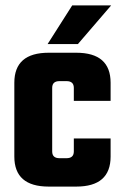

<svg xmlns="http://www.w3.org/2000/svg" viewBox="-20 -690 453 710"><path d="M160 -495H262Q389 -495 389 -384V-317H253V-365Q253 -390 226 -390H200Q173 -390 173 -365V-130Q173 -105 200 -105H226Q253 -105 253 -130V-178H389V-111Q389 0 262 0H160Q33 0 33 -111V-384Q33 -495 160 -495ZM391 -670 268 -527H156L247 -670Z"/></svg>

Font: Teko Semibold
Style: Regular
Weight: 600
Designer: Manushi Parikh, Jonny Pinhorn
Foundry: Indian Type Foundry
Version: Version 1.105;PS 1.0;hotconv 1.0.78;makeotf.lib2.5.61930; tt